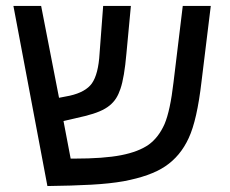

<svg xmlns="http://www.w3.org/2000/svg" viewBox="-20 -619 770 644"><path d="M326 -599H419L404 -439Q397 -359 384 -321Q378 -303 369.5 -289.5Q361 -276 347.5 -265Q334 -254 314 -245.5Q294 -237 266 -230L193 -213L217 -87H229Q328 -87 386.5 -98.5Q445 -110 479 -134Q512 -158 532 -203Q551 -248 562 -343L593 -599H687L656 -346Q641 -216 613 -156Q585 -95 534 -61Q485 -28 394 -11Q349 -3 286 0.5Q223 4 139 5L25 -599H118L178 -291L214 -298Q267 -310 288 -339Q310 -370 314 -440Z"/></svg>

Font: Libra Sans
Style: Regular
Weight: 400
Foundry: Context Ltd
Version: Version 1.000; ttfautohint (v1.3)